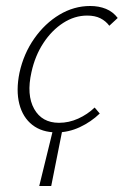

<svg xmlns="http://www.w3.org/2000/svg" viewBox="-20 -436 413 641"><path d="M111 185 159 -11H190L151 185ZM169 6Q120 6 88 -19Q56 -44 44.5 -89Q33 -134 45 -193Q59 -257 94.5 -307.5Q130 -358 178.5 -387Q227 -416 281 -416Q310 -416 333.5 -406.5Q357 -397 373 -376L345 -350Q333 -366 315 -375Q297 -384 271 -384Q229 -384 191 -359.5Q153 -335 125 -292.5Q97 -250 85 -195Q68 -119 94 -72.5Q120 -26 177 -26Q210 -26 241 -40Q272 -54 296 -77L313 -57Q284 -29 246.5 -11.5Q209 6 169 6Z"/></svg>

Font: Ysabeau ExtraLight
Style: Italic
Weight: 250
Italic angle: -12°
Version: Version 2.000;gftools[0.9.27.dev2+g8671c4b]